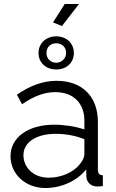

<svg xmlns="http://www.w3.org/2000/svg" viewBox="-20 -937 585 967"><path d="M292 -806 378 -917H306L247 -824ZM263 -754C212 -754 174 -719 174 -670C174 -621 212 -587 263 -587C315 -587 352 -621 352 -670C352 -719 315 -754 263 -754ZM214 -670C214 -701 236 -719 263 -719C291 -719 313 -701 313 -670C313 -641 288 -621 263 -621C235 -621 214 -642 214 -670ZM33 -150C33 -61 107 10 209 10C286 10 367 -24 414 -84L415 -46C416 -24 433 1 467 2C473 3 483 2 498 0V-54C481 -55 473 -63 473 -82V-323C473 -452 393 -530 265 -530C197 -530 132 -506 65 -460L91 -412C149 -452 203 -473 258 -473C350 -473 405 -417 405 -329V-285C362 -300 304 -309 253 -309C123 -309 33 -246 33 -150ZM382 -110C351 -70 290 -42 225 -42C145 -42 98 -97 98 -155C98 -221 163 -263 261 -263C310 -263 360 -254 405 -236V-160C405 -147 397 -127 382 -110Z"/></svg>

Font: FIGSv2-sans-serif
Style: Regular
Weight: 400
Designer: Matt McInerney, Pablo Impallari, Rodrigo Fuenzalida,Mirko Velimirovic
Foundry: Matt McInerney, Pablo Impallari, Rodrigo Fuenzalida
Version: Version 4.021;hotconv 1.0.109;makeotfexe 2.5.65596